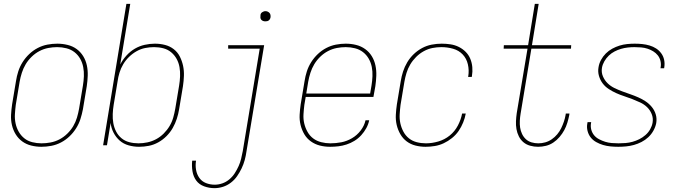

<svg xmlns="http://www.w3.org/2000/svg" viewBox="-20 -755 3540 998"><path d="M195 8Q168 8 142 1.5Q116 -5 95.5 -20Q75 -35 61.5 -57Q48 -79 42 -105Q36 -131 37.5 -158.5Q39 -186 43 -213L63 -333Q67 -359 75 -384Q83 -409 97.5 -432Q112 -455 132 -474Q152 -493 176 -505.5Q200 -518 226 -523Q252 -528 278 -528Q305 -528 331.5 -521.5Q358 -515 378.5 -500Q399 -485 412.5 -463Q426 -441 431.5 -415Q437 -389 436 -361.5Q435 -334 431 -307L411 -187Q406 -161 398 -136Q390 -111 375.5 -88Q361 -65 341 -46Q321 -27 297 -14.5Q273 -2 247 3Q221 8 195 8ZM196 -10Q219 -10 243 -14.5Q267 -19 289 -30.5Q311 -42 329.5 -60Q348 -78 360.5 -99Q373 -120 380 -143.5Q387 -167 391 -190L411 -310Q415 -334 416 -358.5Q417 -383 412.5 -406.5Q408 -430 396.5 -450Q385 -470 367 -484Q349 -498 325.5 -504Q302 -510 277 -510Q254 -510 230.5 -505.5Q207 -501 185 -489.5Q163 -478 144.5 -460Q126 -442 113.5 -421Q101 -400 93.5 -376.5Q86 -353 82 -330L62 -210Q59 -186 57.5 -161.5Q56 -137 61 -113.5Q66 -90 77.5 -70Q89 -50 106.5 -36Q124 -22 147.5 -16Q171 -10 196 -10Z M703 8Q675 8 648.5 0.5Q622 -7 602.5 -24Q583 -41 570.5 -65Q558 -89 555 -116L536 0H516L637 -735H657L605 -420Q618 -445 637.5 -466.5Q657 -488 681 -502Q705 -516 732 -522Q759 -528 785 -528Q812 -528 837.5 -521.5Q863 -515 883 -499.5Q903 -484 914.5 -461.5Q926 -439 931.5 -413.5Q937 -388 936 -361Q935 -334 931 -307L911 -187Q907 -162 899 -137.5Q891 -113 878 -90Q865 -67 845.5 -47.5Q826 -28 802.5 -15Q779 -2 753.5 3Q728 8 703 8ZM700 -10Q723 -10 746.5 -15Q770 -20 791.5 -31.5Q813 -43 831 -61Q849 -79 861.5 -100Q874 -121 880.5 -144Q887 -167 891 -190L911 -310Q915 -334 916 -358.5Q917 -383 913 -406Q909 -429 898 -449Q887 -469 869.5 -483.5Q852 -498 829 -504Q806 -510 781 -510Q758 -510 735 -505.5Q712 -501 690.5 -489Q669 -477 651 -459.5Q633 -442 620.5 -421Q608 -400 601 -377Q594 -354 591 -331L571 -211Q567 -187 566 -162.5Q565 -138 569 -115Q573 -92 583.5 -71.5Q594 -51 611.5 -36.5Q629 -22 652 -16Q675 -10 700 -10Z M1095 223Q1067 223 1041 213.5Q1015 204 1000 183.5Q985 163 980.5 135.5Q976 108 979 80H999Q995 104 999 127.5Q1003 151 1016 169.5Q1029 188 1050.5 196.5Q1072 205 1096 205Q1116 205 1136 198Q1156 191 1172.5 177Q1189 163 1200.5 145Q1212 127 1220.5 108Q1229 89 1233.5 69.5Q1238 50 1242 30L1330 -502H1166V-520H1353L1261 33Q1258 55 1252 77Q1246 99 1236 120Q1226 141 1212.5 160.5Q1199 180 1180 194.5Q1161 209 1139 216Q1117 223 1095 223ZM1359 -644Q1353 -644 1347.5 -646Q1342 -648 1338 -652.5Q1334 -657 1333.5 -663.5Q1333 -670 1334 -676Q1334 -681 1336.5 -685Q1339 -689 1343 -691.5Q1347 -694 1351 -695.5Q1355 -697 1360 -697Q1366 -697 1371.5 -694.5Q1377 -692 1381 -687.5Q1385 -683 1386 -676.5Q1387 -670 1386 -664Q1385 -659 1382.5 -655Q1380 -651 1376.5 -648.5Q1373 -646 1368.5 -645Q1364 -644 1359 -644Z M1696 8Q1668 8 1642.5 1.5Q1617 -5 1596 -20Q1575 -35 1562 -57Q1549 -79 1542.5 -105Q1536 -131 1537.5 -158.5Q1539 -186 1543 -213L1563 -333Q1567 -359 1575 -384Q1583 -409 1597.5 -432Q1612 -455 1632 -474Q1652 -493 1676 -505.5Q1700 -518 1726 -523Q1752 -528 1777 -528Q1805 -528 1831 -521.5Q1857 -515 1878 -500Q1899 -485 1912.5 -463Q1926 -441 1931.5 -415Q1937 -389 1936 -361.5Q1935 -334 1931 -307L1921 -251H1569L1562 -210Q1559 -186 1557.5 -161Q1556 -136 1561.5 -113Q1567 -90 1578.5 -69.5Q1590 -49 1608 -35.5Q1626 -22 1649.5 -16Q1673 -10 1697 -10Q1726 -10 1754.5 -15.5Q1783 -21 1809.5 -36.5Q1836 -52 1855 -77Q1874 -102 1880 -130H1899Q1895 -109 1884 -89Q1873 -69 1857.5 -52Q1842 -35 1822.5 -23Q1803 -11 1781.5 -4Q1760 3 1738.5 5.5Q1717 8 1696 8ZM1572 -269H1904L1911 -310Q1915 -334 1916 -359Q1917 -384 1912.5 -407Q1908 -430 1896.5 -450Q1885 -470 1867 -484Q1849 -498 1825.5 -504Q1802 -510 1777 -510Q1754 -510 1730.5 -505.5Q1707 -501 1685 -489.5Q1663 -478 1644.5 -460Q1626 -442 1613.5 -421Q1601 -400 1593.5 -376.5Q1586 -353 1582 -330Z M2192 8Q2165 8 2139.5 1.5Q2114 -5 2094 -20Q2074 -35 2061 -57.5Q2048 -80 2042 -105.5Q2036 -131 2037.5 -158.5Q2039 -186 2043 -213L2063 -333Q2067 -358 2075 -383Q2083 -408 2097 -431.5Q2111 -455 2131 -474Q2151 -493 2174.5 -505.5Q2198 -518 2224 -523Q2250 -528 2276 -528Q2299 -528 2322 -524.5Q2345 -521 2365 -511Q2385 -501 2400.5 -485.5Q2416 -470 2424.5 -449.5Q2433 -429 2435 -406Q2437 -383 2433 -359L2432 -355H2413L2414 -359Q2419 -390 2412 -420.5Q2405 -451 2385 -472Q2365 -493 2335.5 -501.5Q2306 -510 2274 -510Q2251 -510 2228 -505.5Q2205 -501 2183 -489Q2161 -477 2143 -459Q2125 -441 2112.5 -420Q2100 -399 2093 -376Q2086 -353 2082 -330L2062 -210Q2059 -186 2057.5 -161.5Q2056 -137 2061 -114Q2066 -91 2077 -70.5Q2088 -50 2105.5 -36Q2123 -22 2146 -16Q2169 -10 2194 -10Q2225 -10 2258 -19.5Q2291 -29 2317.5 -50.5Q2344 -72 2360 -102.5Q2376 -133 2382 -165H2401Q2397 -142 2387.5 -118.5Q2378 -95 2364 -74.5Q2350 -54 2329.5 -37.5Q2309 -21 2286.5 -10.5Q2264 0 2240 4Q2216 8 2192 8Z M2777 8Q2756 8 2736 2.5Q2716 -3 2701 -15.5Q2686 -28 2677 -46Q2668 -64 2664.5 -84Q2661 -104 2662 -125Q2663 -146 2666 -167L2722 -502H2598L2599 -520H2725L2760 -735H2780L2745 -520H2949L2948 -502H2742L2686 -164Q2683 -146 2682 -127.5Q2681 -109 2683.5 -92Q2686 -75 2693.5 -59Q2701 -43 2713.5 -31.5Q2726 -20 2743 -15Q2760 -10 2778 -10Q2796 -10 2814 -15Q2832 -20 2848 -31Q2864 -42 2876.5 -57Q2889 -72 2897 -88.5Q2905 -105 2911 -122.5Q2917 -140 2920 -158L2921 -165H2940L2939 -157Q2935 -137 2929 -117Q2923 -97 2913 -78.5Q2903 -60 2888.5 -43Q2874 -26 2856 -14Q2838 -2 2817.5 3Q2797 8 2777 8Z M3194 8Q3173 8 3153 6Q3133 4 3114.5 -1.5Q3096 -7 3079 -16.5Q3062 -26 3050.5 -40.5Q3039 -55 3034 -74.5Q3029 -94 3033 -114L3034 -120H3053L3052 -115Q3049 -97 3053.5 -80.5Q3058 -64 3068.5 -51.5Q3079 -39 3094.5 -31Q3110 -23 3126 -18Q3142 -13 3159.5 -11.5Q3177 -10 3195 -10Q3213 -10 3231.5 -11.5Q3250 -13 3268 -18Q3286 -23 3303 -31.5Q3320 -40 3335 -53Q3350 -66 3359.5 -83Q3369 -100 3372 -117Q3376 -141 3367.5 -162Q3359 -183 3343.5 -198Q3328 -213 3307.5 -222.5Q3287 -232 3266.5 -240Q3246 -248 3224.5 -255Q3203 -262 3183 -271Q3163 -280 3144.5 -292Q3126 -304 3113 -321Q3100 -338 3093.5 -360Q3087 -382 3091 -405Q3094 -425 3104 -443.5Q3114 -462 3129 -477Q3144 -492 3162.5 -502Q3181 -512 3200.5 -518Q3220 -524 3240 -526Q3260 -528 3279 -528Q3299 -528 3318.5 -526Q3338 -524 3356.5 -518.5Q3375 -513 3390.5 -503Q3406 -493 3417 -478Q3428 -463 3432 -444.5Q3436 -426 3433 -406L3432 -400H3413L3414 -405Q3417 -422 3413 -438.5Q3409 -455 3399 -467.5Q3389 -480 3375 -488.5Q3361 -497 3345.5 -502Q3330 -507 3312.5 -508.5Q3295 -510 3278 -510Q3261 -510 3243 -508Q3225 -506 3208 -501Q3191 -496 3174.5 -487.5Q3158 -479 3144.5 -466Q3131 -453 3121.5 -436.5Q3112 -420 3109 -403Q3105 -379 3114 -358Q3123 -337 3138.5 -322Q3154 -307 3173.5 -297.5Q3193 -288 3214.5 -280Q3236 -272 3256.5 -265Q3277 -258 3297.5 -249Q3318 -240 3336 -228Q3354 -216 3368 -199Q3382 -182 3388.5 -160.5Q3395 -139 3391 -115Q3387 -95 3376.5 -76Q3366 -57 3350 -42Q3334 -27 3314.5 -17Q3295 -7 3275 -1.5Q3255 4 3234.5 6Q3214 8 3194 8Z"/></svg>

Font: Iosevka Term Curly Th Obl
Style: Regular
Weight: 100
Italic angle: -9°
Designer: Belleve Invis
Foundry: Belleve Invis
Version: Version 32.3.0